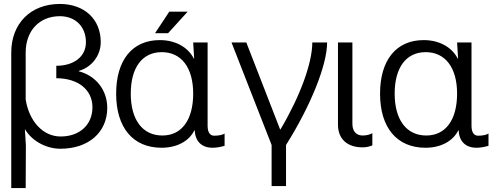

<svg xmlns="http://www.w3.org/2000/svg" viewBox="-20 -735 2530 972"><path d="M110 217 111 1 106 -80H107C142 -21 214 18 286 18C428 18 523 -65 523 -189C523 -279 465 -352 379 -374V-376C445 -395 490 -454 490 -522C490 -638 407 -715 283 -715C135 -715 37 -616 37 -469V217ZM110 -231V-469C110 -579 179 -653 283 -653C362 -653 415 -600 415 -521C415 -449 355 -402 265 -402V-339C375 -339 448 -281 448 -192C448 -104 384 -44 287 -44C199 -44 128 -119 110 -231Z M798 13C875 13 937 -20 964 -75H966C968 -20 1001 13 1056 13C1076 13 1098 9 1117 3V-59C1107 -52 1087 -48 1064 -48C1043 -48 1031 -66 1031 -98V-520H958L963 -439H961C931 -497 867 -532 789 -532C650 -532 568 -431 568 -261C568 -89 653 13 798 13ZM642 -261C642 -393 700 -471 799 -471C898 -471 958 -393 958 -261C958 -128 900 -49 802 -49C702 -49 642 -128 642 -261ZM765 -567H831L930 -676H837Z M1227 -520H1152L1355 -1V207H1428V-1C1552 -198 1636 -405 1636 -520H1561C1561 -415 1498 -245 1400 -80H1398Z M1691 -104C1691 -32 1737 11 1816 11C1833 11 1851 7 1865 1V-61C1854 -54 1836 -49 1816 -49C1783 -49 1764 -71 1764 -108V-520H1691Z M2134 13C2211 13 2273 -20 2300 -75H2302C2304 -20 2337 13 2392 13C2412 13 2434 9 2453 3V-59C2443 -52 2423 -48 2400 -48C2379 -48 2367 -66 2367 -98V-520H2294L2299 -439H2297C2267 -497 2203 -532 2125 -532C1986 -532 1904 -431 1904 -261C1904 -89 1989 13 2134 13ZM1978 -261C1978 -393 2036 -471 2135 -471C2234 -471 2294 -393 2294 -261C2294 -128 2236 -49 2138 -49C2038 -49 1978 -128 1978 -261Z"/></svg>

Font: Non Bureau Light
Style: Regular
Weight: 300
Designer: Jona Saucedo
Foundry: Non Foundry
Version: Version 1.000;FEAKit 1.0